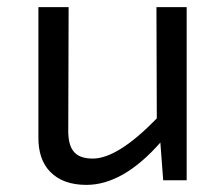

<svg xmlns="http://www.w3.org/2000/svg" viewBox="-20 -507 607 540"><path d="M505 0H439L431 -106Q326 13 223 13Q157 13 121 -24Q87 -59 88 -123V-487H173L172 -144Q171 -99 188 -80Q204 -61 241 -61Q311 -61 421 -174L420 -487H505Z"/></svg>

Font: Taylor Sans
Style: Regular
Weight: 400
Italic angle: -8°
Designer: Natanael Gama
Version: Version 1.001 September 8, 2015